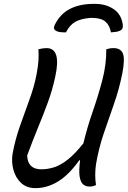

<svg xmlns="http://www.w3.org/2000/svg" viewBox="-20 -954 659 990"><path d="M163 16Q117 16 88.5 -11Q60 -38 49 -79Q38 -120 45 -162Q58 -233 82.5 -303Q107 -373 132 -441Q157 -509 169 -573Q177 -616 178.5 -645.5Q180 -675 178 -700Q202 -706 220 -706Q297 -706 265 -559Q250 -489 227 -426.5Q204 -364 177 -298.5Q150 -233 120 -152Q123 -81 193 -81Q227 -81 260.5 -92Q294 -103 330.5 -132Q367 -161 410 -215Q429 -295 457.5 -377Q486 -459 507.5 -540.5Q529 -622 528 -700Q539 -703 547 -704.5Q555 -706 565 -706Q602 -706 613.5 -678.5Q625 -651 611 -577Q594 -492 567 -416Q540 -340 514.5 -264.5Q489 -189 475 -107Q471 -79 471 -52Q471 -25 475 0Q460 8 442 8Q422 8 408.5 -3.5Q395 -15 390.5 -44.5Q386 -74 393 -127L389 -128Q335 -52 279 -18Q223 16 163 16ZM320 -787Q303 -787 289.5 -788.5Q276 -790 266 -797Q252 -807 263 -827Q291 -883 341.5 -908.5Q392 -934 462 -934H470Q526 -934 566 -907Q606 -880 613 -827Q616 -806 603 -798Q593 -792 580 -790Q567 -788 552 -787Q546 -823 523.5 -842.5Q501 -862 449 -862Q398 -858 369 -842Q340 -826 320 -787Z"/></svg>

Font: Recursive Mn Csl St
Style: Italic
Weight: 400
Italic angle: -15°
Monospace: yes
Version: Version 1.079;hotconv 1.0.112;makeotfexe 2.5.65598; ttfautoh